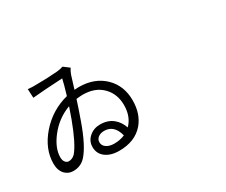

<svg xmlns="http://www.w3.org/2000/svg" viewBox="-122 -1096 1745 1482"><g transform="rotate(-30 750.0 -355.0)"><path d="M582 36.1Q506.8 36.1 461.4 1.5Q416 -33.2 416 -91.8Q416 -144.5 456.1 -179.7Q496.1 -214.8 553.7 -214.8Q621.1 -214.8 667 -177.7Q708 -144.5 727.5 -87.9Q789.1 -149.4 789.1 -252Q789.1 -350.6 727.5 -414.1Q663.1 -480.5 552.7 -480.5Q532.2 -480.5 495.1 -476.6Q465.8 -385.7 440.4 -315.4Q374 -126 306.6 -52.7Q263.7 -5.9 196.3 -5.9Q153.3 -5.9 123 -37.1Q90.8 -72.3 90.8 -131.8Q90.8 -261.7 191.4 -377.9Q293 -494.1 441.4 -532.2Q468.8 -623 478.5 -668.9Q296.9 -659.2 210.9 -650.4L207 -729.5Q248 -725.6 269.5 -726.6Q377.9 -726.6 469.7 -734.4Q502 -737.3 525.4 -746.1L576.2 -708Q559.6 -681.6 551.8 -658.2L516.6 -544.9Q542 -546.9 554.7 -546.9Q695.3 -546.9 782.2 -461.9Q865.2 -379.9 865.2 -251Q865.2 -129.9 798.8 -51.8Q722.7 36.1 582 36.1ZM576.2 -31.2Q627.9 -31.2 670.9 -49.8Q643.6 -156.2 555.7 -156.2Q523.4 -156.2 502 -140.1Q480.5 -124 480.5 -97.7Q480.5 -67.4 507.3 -49.3Q534.2 -31.2 576.2 -31.2ZM204.1 -88.9Q236.3 -88.9 261.7 -115.2Q316.4 -179.7 382.8 -358.4Q401.4 -408.2 417 -456.1Q304.7 -415 229.5 -317.4Q161.1 -228.5 161.1 -148.4Q161.1 -120.1 173.8 -104.5Q186.5 -88.9 204.1 -88.9Z"/></g></svg>

Font: Bpmf GenYo Gothic R
Style: R
Weight: 400
Foundry: But Ko
Version: Version 1.320